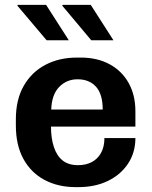

<svg xmlns="http://www.w3.org/2000/svg" viewBox="-20 -757 622 787"><path d="M290 10Q218 10 162.5 -19.5Q107 -49 76 -105.5Q45 -162 45 -243V-268Q45 -349 77.5 -405.5Q110 -462 166.5 -491.5Q223 -521 295 -521H311Q379 -521 429.5 -493.5Q480 -466 507.5 -416.5Q535 -367 535 -301V-238H189Q189 -190 201 -154Q213 -118 237 -99Q261 -80 300 -80Q332 -80 356 -92.5Q380 -105 394 -130Q408 -155 408 -191H535Q535 -132 505 -86.5Q475 -41 422.5 -15.5Q370 10 301 10ZM190 -308H401Q401 -371 373.5 -401.5Q346 -432 298 -432Q253 -432 222.5 -400.5Q192 -369 190 -308ZM354 -592 235 -734 237 -737H352L445 -592ZM171 -592 51 -734 53 -737H169L262 -592Z"/></svg>

Font: Chivo SemiBold
Style: Regular
Weight: 600
Designer: Hector Gatti
Foundry: Omnibus-Type
Version: Version 2.002